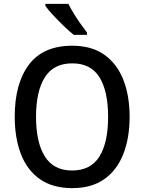

<svg xmlns="http://www.w3.org/2000/svg" viewBox="-20 -961 744 991"><path d="M649 -358Q649 -249 616.5 -166Q584 -83 518.5 -36.5Q453 10 353 10Q251 10 185 -37Q119 -84 87.5 -167Q56 -250 56 -359Q56 -530 129.5 -627.5Q203 -725 353 -725Q453 -725 518.5 -678.5Q584 -632 616.5 -549.5Q649 -467 649 -358ZM166 -358Q166 -226 211.5 -153.5Q257 -81 352 -81Q448 -81 493 -153Q538 -225 538 -358Q538 -490 493.5 -562Q449 -634 353 -634Q257 -634 211.5 -562Q166 -490 166 -358ZM333 -941Q344 -919 361 -891Q378 -863 396.5 -837Q415 -811 429 -793V-781H361Q339 -798 309.5 -826.5Q280 -855 253.5 -883.5Q227 -912 214 -931V-941Z"/></svg>

Font: Noto Sans Telugu SemiCondensed Medium
Style: Regular
Weight: 500
Width: 4
Designer: Jelle Bosma - Monotype Design Team
Foundry: Monotype Imaging Inc.
Version: Version 2.005; ttfautohint (v1.8.4.7-5d5b)